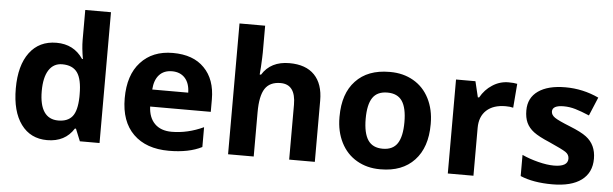

<svg xmlns="http://www.w3.org/2000/svg" viewBox="-49 -931 3548 1111"><g transform="rotate(5 1725.5 -375.0)"><path d="M555.2 0H440.9L412.1 -70.8H405.8Q355.5 9.8 251 9.8Q154.3 9.8 99.6 -64.7Q44.9 -139.2 44.9 -272.7Q44.9 -406.2 100.8 -481.2Q156.7 -556.2 257.3 -556.2Q357.9 -556.2 412.1 -475.6H417Q405.8 -538.6 405.8 -585V-759.8H555.2ZM416 -271Q416 -358.4 388.7 -396.7Q361.3 -435.1 300.8 -435.1Q250.5 -435.1 223.1 -392.6Q195.8 -350.1 195.8 -270.3Q195.8 -190.4 223.4 -149.7Q251 -108.9 305.7 -108.9Q360.4 -108.9 387.2 -141.8Q414.1 -174.8 416 -254.9Z M1149.9 -28.8Q1074.7 9.8 958 9.8Q826.2 9.8 752 -63Q677.7 -135.7 677.7 -271Q677.7 -406.2 746.1 -480.5Q814.5 -556.2 933.1 -556.2Q1051.8 -556.2 1115.7 -490.2Q1180.7 -424.8 1180.7 -308.1V-235.8H828.6Q831.1 -171.9 866.5 -136.5Q901.9 -101.1 964.8 -101.1Q1057.6 -101.1 1149.9 -144ZM832 -335H1041Q1040 -389.6 1012.5 -419.9Q984.9 -450.2 937.5 -450.2Q890.1 -450.2 863 -420.4Q835.9 -390.6 832 -335Z M1450.7 -759.8V-605Q1450.7 -582 1447.3 -520L1443.8 -475.6H1451.7Q1501.5 -556.2 1609.9 -556.2Q1705.6 -556.2 1755.6 -504.4Q1805.7 -452.6 1805.7 -356V0H1656.7V-318.8Q1656.7 -437 1568.8 -437Q1506.3 -437 1478.5 -394.5Q1450.7 -352.1 1450.7 -256.8V0H1301.8V-759.8Z M2195.8 -556.2Q2271 -556.2 2330.3 -522.2Q2389.6 -488.3 2422.1 -424.6Q2454.6 -360.8 2454.6 -278.8Q2454.6 -276.4 2454.6 -273.9Q2454.6 -140.6 2384.3 -65.4Q2314 9.8 2188.5 9.8Q2186.5 9.8 2184.1 9.8Q2108.9 9.8 2049.6 -24.7Q1990.2 -59.1 1957.8 -123Q1925.3 -187 1925.3 -269Q1925.3 -271.5 1925.3 -273.9Q1925.3 -407.7 1995.1 -481.4Q2064.9 -556.2 2191.4 -556.2Q2193.4 -556.2 2195.8 -556.2ZM2275.4 -396.2Q2248.5 -436 2189.5 -436Q2130.4 -436 2103.8 -396.5Q2077.1 -356.9 2077.1 -274.2Q2077.1 -191.4 2104.2 -150.6Q2131.3 -109.9 2190.2 -109.9Q2249 -109.9 2275.6 -150.4Q2302.2 -190.9 2302.2 -273.7Q2302.2 -356.4 2275.4 -396.2Z M2882.8 -556.2Q2913.6 -556.2 2933.1 -551.8L2921.9 -412.1Q2904.3 -417 2877.9 -417Q2806.6 -417 2766.8 -380.4Q2727.1 -343.8 2727.1 -277.8V0H2578.1V-545.9H2690.9L2712.9 -454.1H2720.2Q2746.6 -501 2788.6 -527.8Q2831.5 -556.2 2882.8 -556.2Z M3185.1 -99.1Q3266.1 -99.1 3266.1 -146Q3266.1 -169.9 3244.9 -184.1Q3223.6 -198.2 3147.9 -231.9Q3085 -258.3 3055.2 -280.8Q3025.9 -303.2 3012.5 -332.3Q2999 -361.3 2999 -403.8Q2999 -476.6 3055.4 -516.4Q3111.8 -556.2 3213.4 -556.2Q3314.9 -556.2 3407.2 -513.2L3362.3 -405.8Q3314.9 -425.8 3281 -435.8Q3247.1 -445.8 3212.9 -445.8Q3147 -445.8 3147 -410.2Q3147 -390.1 3168.5 -375.2Q3189.9 -360.4 3257.6 -333.5Q3325.2 -306.6 3355 -283.7Q3413.1 -239.7 3413.1 -158.7Q3413.1 -77.6 3354.5 -33.9Q3295.9 9.8 3185.1 9.8Q3074.2 9.8 2999.5 -22V-145Q3041.5 -125.5 3093.5 -112.3Q3145.5 -99.1 3185.1 -99.1Z"/></g></svg>

Font: Open Sans Hebrew
Style: Bold
Weight: 700
Foundry: Ascender Corporation, Yanek Iontef
Version: Version 2.001;PS 002.001;hotconv 1.0.70;makeotf.lib2.5.58329